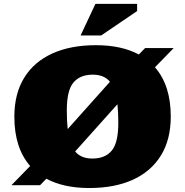

<svg xmlns="http://www.w3.org/2000/svg" viewBox="-20 -955 954 990"><path d="M474.5 -722Q606.5 -722 696 -674L728 -707H875.5L779 -608Q860.5 -515 860.5 -354.5Q860.5 -235.5 809.8 -153.2Q759 -71 665 -28.2Q571 14.5 440 14.5Q308.5 14.5 219 -33.5L186.5 0H39L135.5 -99Q54 -192.5 54 -353Q54 -472 104.8 -554.2Q155.5 -636.5 249.8 -679.2Q344 -722 474.5 -722ZM324.5 -386.5Q324.5 -330.5 329 -289.5L547 -533.5Q517 -570 458 -570Q392.5 -570 358.5 -529.2Q324.5 -488.5 324.5 -386.5ZM456.5 -137.5Q522 -137.5 556 -178.2Q590 -219 590 -321Q590 -377 585.5 -417.5L367.5 -174Q397.5 -137.5 456.5 -137.5ZM395.5 -772 472 -935H687V-898L501.5 -772Z"/></svg>

Font: Newsreader Caption ExtraBold
Style: Regular
Weight: 800
Designer: Hugues Gentile
Foundry: Production Type
Version: Version 1.001